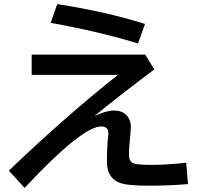

<svg xmlns="http://www.w3.org/2000/svg" viewBox="-20 -855 980 932"><path d="M133.8 -589.8H685.1L729 -517.6L709 -502.9Q518.6 -359.4 439 -291.5Q494.6 -318.4 532.7 -318.4Q582 -318.4 603 -284.2Q615.2 -265.1 615.2 -238.3Q615.2 -230 613.8 -214.4Q606 -139.2 606 -103Q606 -66.9 633.8 -60.1Q655.8 -54.7 715.3 -54.7Q793 -54.7 883.8 -65.4L892.6 38.6Q800.8 46.4 702.6 46.4Q597.2 46.4 560.5 32.2Q499 8.8 499 -71.3Q499 -148.4 505.9 -198.7Q506.3 -202.6 506.3 -207Q506.3 -241.2 471.7 -241.2Q377.9 -241.2 99.6 57.1L22.9 -26.9Q304.7 -295.9 552.7 -491.7H133.8ZM649.9 -644Q461.4 -701.7 226.1 -744.1L257.8 -835Q490.7 -799.3 684.1 -738.8Z"/></svg>

Font: BIZ UDPGothic
Style: Bold
Weight: 700
Designer: TypeBank Co., Ltd.
Foundry: Morisawa Inc.
Version: Version 1.051